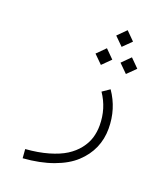

<svg xmlns="http://www.w3.org/2000/svg" viewBox="-147 -656 824 987"><g transform="rotate(20 265.0 -162.5)"><path d="M401.4 -394.5 447.3 -440.4 493.2 -394.5 447.3 -349.1ZM264.6 -394.5 310.5 -440.4 356.4 -394.5 310.5 -349.1ZM333 -518.1 378.9 -564 424.8 -518.1 378.9 -472.7ZM360.4 -221.2 400.4 -248.5Q460 -162.6 460 -54.2Q460 2.9 438.5 52Q417 101.1 374 140.9Q331.1 180.7 260.3 206.5Q189.5 232.4 96.7 239.3L92.8 190.4Q162.1 185.1 217 169.2Q272 153.3 307.9 130.6Q343.8 107.9 367.4 77.6Q391.1 47.4 401.1 14.9Q411.1 -17.6 411.1 -54.2Q411.1 -147 360.4 -221.2Z"/></g></svg>

Font: AzarMehrMonospaced
Style: SerifRegular
Weight: 1
Designer: Amin Abedi
Version: Version 1.00